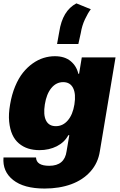

<svg xmlns="http://www.w3.org/2000/svg" viewBox="-26 -879 695 1115"><path d="M233 215.9Q112.6 215.9 50.1 166.2Q-12.4 116.5 -5.7 35.5H183.2Q185 83.8 259.9 83.8Q349.4 83.8 360.8 -1.4L376.4 -93.8H370.7Q348.7 -52.6 304 -29.8Q259.2 -7.1 203.1 -7.1Q167.3 -7.1 137.6 -16.5Q108 -25.9 83.8 -46.2Q59.7 -66.4 45.6 -97.7Q31.6 -128.9 27.2 -172.6Q22.7 -216.3 32.7 -272.7Q42.3 -330.3 62 -377.5Q81.7 -424.7 107.2 -456.7Q132.8 -488.6 163.9 -510.7Q195 -532.7 227.3 -542.6Q259.6 -552.6 292.6 -552.6Q349.8 -552.6 384.2 -524Q418.7 -495.4 429 -450.3H433.2L448.9 -545.5H644.9L554 -1.4Q543.7 67.1 499.8 116.5Q456 165.8 387.6 190.9Q319.2 215.9 233 215.9ZM298.3 -146.3Q339.1 -146.3 367.9 -179.9Q396.7 -213.4 406.2 -272.7Q415.8 -333.5 398.6 -367.7Q381.4 -402 340.9 -402Q300.4 -402 272.2 -367.7Q244 -333.5 234.4 -272.7Q224.8 -212 241.3 -179.2Q257.8 -146.3 298.3 -146.3ZM305.4 -623.6 318.2 -694.6Q336.6 -816.8 417.6 -859.4L501.4 -825.3Q485.1 -804.7 467.5 -767.2Q449.9 -729.8 443.2 -687.5L429 -623.6Z"/></svg>

Font: Karasuma Gothic
Style: Italic
Weight: 900
Italic angle: -9.39999°
Designer: Rasmus Andersson / Ryoko Nishizuka
Foundry: Genbu
Version: Version 1.00